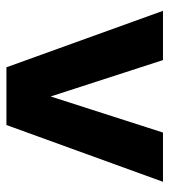

<svg xmlns="http://www.w3.org/2000/svg" viewBox="16 -556 539 612"><g transform="rotate(90 286.0 -249.5)"><path d="M194 0 14 -499H171L287 -141L402 -499H559L378 0Z"/></g></svg>

Font: DM Sans 20pt Black
Style: Regular
Weight: 900
Version: Version 4.004;gftools[0.9.30]